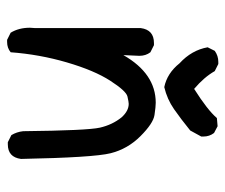

<svg xmlns="http://www.w3.org/2000/svg" viewBox="-67 -565 634 540"><g transform="rotate(90 250.0 -295.0)"><path d="M98 2H92L72 -8Q58 -31 58 -62L59 -77V-374Q64 -411 101 -411H107L127 -401Q137 -388 137 -370L135 -325Q187 -416 269 -416Q280 -416 303.5 -412.5Q327 -409 363 -373Q399 -337 411 -289Q423 -241 427 -37Q422 0 386 0H380L360 -10Q351 -25 349 -43Q347 -224 339 -259Q331 -294 310 -320Q292 -340 272 -340Q267 -340 251.5 -336.5Q236 -333 207 -288Q178 -243 155.5 -166Q133 -89 127 -8Q115 2 98 2ZM225 -440Q186 -448 158 -483Q121 -517 113 -562L123 -582Q137 -592 154 -592H160L180 -582Q197 -552 230 -524Q290 -562 312 -588L335 -590L354 -580Q364 -567 364 -550V-544L347 -513Q315 -487 287 -467.5Q259 -448 225 -440Z"/></g></svg>

Font: Xiaolai SC
Style: Regular
Weight: 400
Designer: Nozomi Seto 瀬戸のぞみ
Version: Version 3.11;December 4, 2020;FontCreator 13.0.0.2613 64-bit